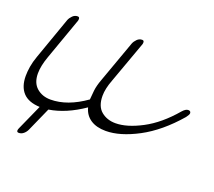

<svg xmlns="http://www.w3.org/2000/svg" viewBox="-117 -504 850 761"><g transform="rotate(20 308.5 -123.0)"><path d="M605 -166Q618 -181 629 -181Q640 -181 640 -171Q640 -165 630 -152Q560 -71 484.5 -31Q409 9 349 9Q310 9 285 -7.5Q260 -24 252 -55Q178 -4 107 7L62 108Q57 119 48 126.5Q39 134 28 134Q20 134 20 127Q20 122 23 116L71 9Q23 7 0 -18Q-23 -43 -23 -88Q-23 -106 -19.5 -127.5Q-16 -149 -7 -174L56 -352Q60 -362 69 -371Q78 -380 90 -380Q98 -380 98 -372Q98 -367 97 -364L34 -187Q19 -145 19 -114Q19 -74 42.5 -53.5Q66 -33 101 -33Q172 -33 248 -87Q249 -104 251.5 -125.5Q254 -147 264 -174L328 -352Q332 -362 341 -371Q350 -380 362 -380Q370 -380 370 -372Q370 -367 369 -364L305 -187Q290 -148 290 -118Q290 -74 314.5 -53.5Q339 -33 375 -33Q423 -33 485.5 -66Q548 -99 605 -166Z"/></g></svg>

Font: Discipuli Britannica
Style: Regular
Weight: 400
Designer: Peter Wiegel
Foundry: Peter Wiegel
Version: Version 0.001 2009